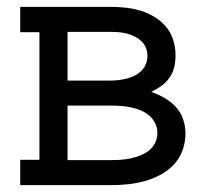

<svg xmlns="http://www.w3.org/2000/svg" viewBox="-20 -540 640 560"><path d="M39 0V-74H95V-446H39V-520H303Q325 -520 347.5 -517.5Q370 -515 391 -508.5Q412 -502 431.5 -490Q451 -478 465 -461Q479 -444 485.5 -422.5Q492 -401 492 -378Q492 -361 488 -344Q484 -327 474 -313Q464 -299 450 -289Q436 -279 421 -272Q441 -265 459.5 -254.5Q478 -244 492.5 -228.5Q507 -213 514 -192.5Q521 -172 521 -151Q521 -126 512.5 -102Q504 -78 487 -60Q470 -42 447.5 -30Q425 -18 401 -11.5Q377 -5 352.5 -2.5Q328 0 303 0ZM177 -305H303Q315 -305 327 -306.5Q339 -308 350.5 -311Q362 -314 373 -319.5Q384 -325 392.5 -333.5Q401 -342 405.5 -353.5Q410 -365 410 -377Q410 -389 405.5 -400.5Q401 -412 392.5 -420Q384 -428 373 -433.5Q362 -439 350.5 -442Q339 -445 327 -446Q315 -447 303 -447H177ZM177 -73H303Q318 -73 332.5 -74Q347 -75 361 -78Q375 -81 389 -86.5Q403 -92 414.5 -101Q426 -110 432.5 -123.5Q439 -137 439 -152Q439 -167 432.5 -180.5Q426 -194 414.5 -203.5Q403 -213 389.5 -218.5Q376 -224 361.5 -227Q347 -230 332.5 -231Q318 -232 303 -232H177Z"/></svg>

Font: Iosevka Etoile
Style: Regular
Weight: 400
Designer: Belleve Invis
Foundry: Belleve Invis
Version: Version 33.2.4